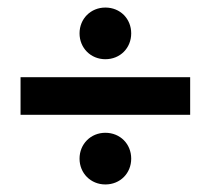

<svg xmlns="http://www.w3.org/2000/svg" viewBox="-20 -568 561 511"><path d="M260.4 -410.4C300 -410.4 329.2 -440.3 329.2 -479.2C329.2 -518.1 300 -547.9 260.4 -547.9C221.5 -547.9 191.7 -518.1 191.7 -479.2C191.7 -440.3 221.5 -410.4 260.4 -410.4ZM34.7 -262.5H486.1V-362.5H34.7ZM260.4 -77.1C300 -77.1 329.2 -106.9 329.2 -145.8C329.2 -184.7 300 -214.6 260.4 -214.6C221.5 -214.6 191.7 -184.7 191.7 -145.8C191.7 -106.9 221.5 -77.1 260.4 -77.1Z"/></svg>

Font: Afacad
Style: Bold
Weight: 700
Designer: Kristian Moeller
Foundry: Dicotype
Version: Version 1.000